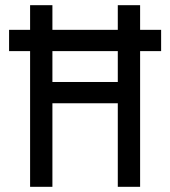

<svg xmlns="http://www.w3.org/2000/svg" viewBox="-20 -720 656 740"><path d="M434 -322H182V0H96V-523H15V-605H96V-700H182V-605H434V-700H520V-605H601V-523H520V0H434ZM434 -523H182V-404H434Z"/></svg>

Font: Overpass Mono
Style: Regular
Weight: 400
Monospace: yes
Designer: Delve Withrington, Dave Bailey
Foundry: Delve Fonts
Version: Version 1.000;DELV;Overpass